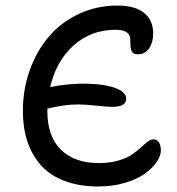

<svg xmlns="http://www.w3.org/2000/svg" viewBox="-20 -695 644 697"><path d="M336.9 -18.1Q266.1 -18.1 212.6 -38.8Q159.2 -59.6 127 -96.9Q94.7 -134.3 78.9 -183.1Q63 -231.9 63 -292Q63 -370.1 88.1 -440.2Q113.3 -510.3 157.5 -562.3Q201.7 -614.3 266.4 -644.5Q331.1 -674.8 405.8 -674.8Q470.7 -674.8 503.4 -647.9Q536.1 -621.1 536.1 -573.2Q536.1 -542 521.7 -520Q507.3 -498 481 -498Q470.7 -498 464.8 -501.5Q459 -504.9 456.5 -512.9Q454.1 -521 453.6 -527.1Q453.1 -533.2 453.1 -545.9Q453.1 -549.3 453.1 -550.8Q453.1 -586.9 399.9 -586.9Q310.1 -586.9 246.8 -529.8Q183.6 -472.7 162.1 -378.9Q229 -392.6 298.8 -391.1Q360.8 -389.6 399.4 -375.2Q438 -360.8 438 -336.9Q438 -307.1 388.2 -307.1Q370.6 -307.1 328.9 -311.5Q287.1 -315.9 264.2 -315.9Q214.4 -315.9 151.9 -300.8V-292Q151.9 -199.7 201.2 -151.4Q250.5 -103 338.9 -103Q377.4 -103 408.4 -111.8Q439.5 -120.6 458 -133.3Q476.6 -146 490.5 -158.7Q504.4 -171.4 515.6 -180.2Q526.9 -189 536.1 -189Q549.8 -189 556.9 -178Q564 -167 564 -148.9Q564 -129.4 548.8 -107.2Q533.7 -85 506.3 -64.9Q479 -44.9 434.3 -31.5Q389.6 -18.1 336.9 -18.1Z"/></svg>

Font: Shantell Sans Irregular
Style: Regular
Weight: 400
Designer: Stephen Nixon, Anya Danilova, Shantell Martin
Foundry: Arrow Type
Version: Version 1.006;[9816181b4]